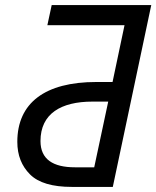

<svg xmlns="http://www.w3.org/2000/svg" viewBox="-20 -734 614 754"><path d="M423 0 574 -714H183L166 -635H469L422 -412H358C157 -412 48 -330 48 -177C48 -124 65 -82 98 -49C131 -16 186 0 262 0ZM274 -77C189 -77 139 -108 139 -180C139 -288 220 -335 343 -335H405L350 -77Z"/></svg>

Font: BC Sans
Style: Italic
Weight: 400
Italic angle: -12°
Designer: Monotype Design Team
Designer: Province of B.C.
Foundry: Monotype Imaging Inc.
Version: Version 2.000;GOOG;noto-source:20170915:90ef993387c0